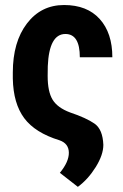

<svg xmlns="http://www.w3.org/2000/svg" viewBox="-20 -558 488 761"><path d="M425.3 -331.1H296.4Q296.4 -423.3 239.3 -423.3Q174.8 -423.3 169.4 -295.9L168.9 -256.8Q168.9 -194.8 188.5 -162.8Q208 -130.9 257.8 -112.3Q321.8 -90.8 354.5 -68.1Q387.2 -45.4 389.6 16.1Q389.6 55.7 359.4 104.2Q329.1 152.8 288.6 182.6L217.3 127Q253.4 83 252.9 46.9Q252.4 10.7 215.8 -2Q119.1 -31.7 75.9 -89.8Q32.7 -147.9 30.8 -246.6V-270.5Q30.8 -391.6 86.7 -464.8Q142.6 -538.1 233.9 -538.1Q325.2 -538.1 375.2 -482.7Q425.3 -427.2 425.3 -331.1Z"/></svg>

Font: RobotoCondensed-Bold
Style: Bold
Weight: 700
Designer: Google
Version: Version 2.001240; 2014